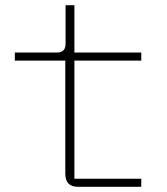

<svg xmlns="http://www.w3.org/2000/svg" viewBox="-20 -718 640 738"><path d="M280 0Q231 0 231 -50V-485H37V-516H198Q232 -516 232 -549V-698H266V-516H523V-485H266V-31H523V0Z"/></svg>

Font: IBM Plex Mono ExtraLight
Style: Regular
Weight: 200
Monospace: yes
Designer: Mike Abbink, Paul van der Laan, Pieter van Rosmalen
Foundry: Bold Monday
Version: Version 2.3